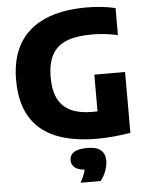

<svg xmlns="http://www.w3.org/2000/svg" viewBox="-64 -801 856 1107"><g transform="rotate(-5 364.0 -248.0)"><path d="M476.5 9.5Q329.5 9.5 232.2 -32Q135 -73.5 86.5 -157.2Q38 -241 38 -368Q38 -493 88 -578Q138 -663 236 -706.5Q334 -750 478.5 -750Q522 -750 564 -745.5Q606 -741 645.5 -732V-575.5Q608.5 -583.5 571.5 -587.8Q534.5 -592 496 -592Q405 -592 348.2 -569Q291.5 -546 264.8 -496Q238 -446 238 -365Q238 -290 262.5 -241.8Q287 -193.5 336.5 -170.2Q386 -147 461 -147Q489.5 -147 519 -149.2Q548.5 -151.5 572.5 -155.5L490 -84.5V-360H668V-7.5Q620 0 571.8 4.8Q523.5 9.5 476.5 9.5ZM357 254Q375.5 219.5 382.8 195.8Q390 172 390 146L426 182H413Q357.5 182 334 165Q310.5 148 310.5 119.5Q310.5 90.5 334.8 74Q359 57.5 412.5 57.5Q467 57.5 491.2 79Q515.5 100.5 515.5 139.5Q515.5 168 503.8 199.8Q492 231.5 473 254Z"/></g></svg>

Font: Encode Sans SC ExtraBold
Style: Regular
Weight: 800
Version: Version 3.002